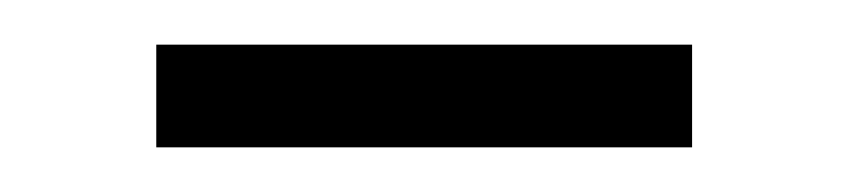

<svg xmlns="http://www.w3.org/2000/svg" viewBox="-20 -343 379 86"><path d="M50 -277V-323H290V-277Z"/></svg>

Font: Frankia
Style: Regular
Weight: 400
Version: Version 001.000